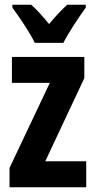

<svg xmlns="http://www.w3.org/2000/svg" viewBox="-20 -786 400 806"><path d="M126 -606H246C267 -648 311 -714 340 -754V-766H262C237 -743 216 -721 186 -685C159 -718 133 -747 111 -766H32V-754C61 -715 108 -645 126 -606ZM342 0V-109H170L334 -458V-547H30V-438H189L20 -81V0Z"/></svg>

Font: Noto Sans Hebrew ExtraCondensed
Style: Bold
Weight: 700
Width: 2
Designer: Monotype Design Team
Foundry: Monotype Imaging Inc.
Version: Version 2.004